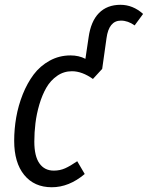

<svg xmlns="http://www.w3.org/2000/svg" viewBox="-20 -768 616 800"><path d="M481.9 -748Q533.7 -748 576.2 -710L541 -662.1Q513.2 -682.1 483.9 -682.1Q433.6 -682.1 423.8 -608.9L405.8 -481L367.2 -439Q321.8 -471.2 279.8 -471.2Q245.6 -471.2 218 -451.9Q190.4 -432.6 173.1 -402.6Q155.8 -372.6 144 -332.8Q132.3 -293 127.7 -254.6Q123 -216.3 123 -178.2Q123 -117.2 144.3 -87.2Q165.5 -57.1 204.1 -57.1Q230 -57.1 251.2 -66.7Q272.5 -76.2 301.8 -96.2L333 -43Q267.6 12.2 195.8 12.2Q122.6 12.2 80.8 -39.1Q39.1 -90.3 39.1 -181.2Q39.1 -230 47.6 -279.1Q56.2 -328.1 74.7 -374.8Q93.3 -421.4 120.1 -457.3Q147 -493.2 186.8 -515.1Q226.6 -537.1 273.9 -537.1Q308.6 -537.1 335.9 -522.9L349.1 -611.8Q358.4 -679.2 392.3 -713.6Q426.3 -748 481.9 -748Z"/></svg>

Font: Fira Sans Compressed Book
Style: Italic
Weight: 350
Width: 3
Italic angle: -8°
Designer: Carrois Corporate & Edenspiekermann AG
Foundry: Carrois Corporate GbR & Edenspiekermann AG
Version: Version 4.203;PS 004.203;hotconv 1.0.88;makeotf.lib2.5.64775